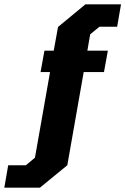

<svg xmlns="http://www.w3.org/2000/svg" viewBox="-81 -757 581 890"><path d="M-61 113 -43 9H39L81 -26L151 -423H107L125 -522H168L188 -632L315 -737H480L462 -633H380L337 -598L324 -522H419L401 -423H307L231 9L104 113Z"/></svg>

Font: Tomorrow SemiBold
Style: Italic
Weight: 600
Italic angle: -10°
Designer: Tony de Marco, Monica Rizzolli
Foundry: Just in Type
Version: Version 2.002